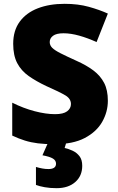

<svg xmlns="http://www.w3.org/2000/svg" viewBox="-20 -744 617 1004"><path d="M544 -217Q544 -159 514.5 -107Q485 -55 423.5 -22.5Q362 10 264 10Q215 10 178.5 5.5Q142 1 110 -9Q78 -19 44 -35V-207Q102 -178 161 -162.5Q220 -147 268 -147Q311 -147 331 -162Q351 -177 351 -200Q351 -228 321.5 -245.5Q292 -263 222 -294Q169 -319 130 -346.5Q91 -374 70 -414Q49 -454 49 -515Q49 -584 83 -630.5Q117 -677 177.5 -700.5Q238 -724 318 -724Q388 -724 444 -708.5Q500 -693 544 -673L485 -524Q439 -545 394.5 -557.5Q350 -570 312 -570Q275 -570 257.5 -557Q240 -544 240 -524Q240 -507 253 -494Q266 -481 296.5 -465.5Q327 -450 380 -426Q432 -403 468.5 -375.5Q505 -348 524.5 -310.5Q544 -273 544 -217ZM410 123Q410 176 373.5 208Q337 240 276 240Q242 240 214 235Q186 230 168 223V129Q185 134 201 137Q217 140 233 140Q273 140 273 112Q273 95 256.5 85Q240 75 202 68L232 0H327L318 30Q338 34 359.5 44Q381 54 395.5 72.5Q410 91 410 123Z"/></svg>

Font: Noto Sans Oriya Blk
Style: Regular
Weight: 900
Designer: Amélie Bonet and Sol Matas
Foundry: Google LLC
Version: Version 2.006; ttfautohint (v1.8.4.7-5d5b)